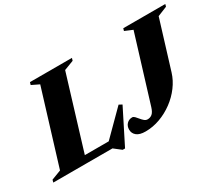

<svg xmlns="http://www.w3.org/2000/svg" viewBox="-165 -987 1540 1333"><g transform="rotate(-30 605.0 -320.5)"><path d="M420 -635.5 226 0H-42L-36.5 -20L40.5 -49.5L220.5 -636L160.5 -665L166.5 -685H503L497 -665ZM415.5 -36.5 621 -242 645.5 -229 508 44H489L432.5 0H100L120.5 -55.5H482.5ZM1051.5 -251.5Q1035 -197.5 999.2 -149.5Q963.5 -101.5 914.2 -65Q865 -28.5 807.8 -7.5Q750.5 13.5 691.5 13.5Q644 13.5 620.8 -5.5Q597.5 -24.5 597.5 -54.5Q597.5 -83 615 -100.8Q632.5 -118.5 658.5 -118.5Q668 -118.5 677.8 -108.5Q687.5 -98.5 697.8 -85.5Q708 -72.5 719.8 -62.5Q731.5 -52.5 745.5 -52.5Q766.5 -52.5 782.2 -65.2Q798 -78 809 -113L971 -640L909 -666L914.5 -685H1251.5L1246 -666L1169.5 -635Z"/></g></svg>

Font: Newsreader 36pt ExtraBold
Style: Italic
Weight: 800
Italic angle: -17°
Designer: Hugues Gentile
Foundry: Production Type
Version: Version 1.003